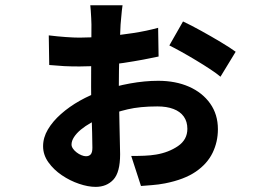

<svg xmlns="http://www.w3.org/2000/svg" viewBox="-20 -659 1040 750"><path d="M458.7 -638.5Q457.7 -632.3 456 -617.5Q454.4 -602.7 453.2 -587.7Q452 -572.8 451 -562.9Q450 -538.7 448.6 -508.8Q447.2 -479 446.2 -446.9Q445.2 -414.8 444.7 -383.2Q444.2 -351.5 444.2 -322.3Q444.2 -289.8 445.2 -250.4Q446.2 -211 446.7 -173.1Q447.2 -135.2 448.2 -104.2Q449.2 -73.3 449.2 -56.4Q449.2 14.4 422.9 42.7Q396.6 71 353.4 71Q324.2 71 288.9 59Q253.5 47.1 221.6 25.5Q189.7 3.9 169 -25.1Q148.3 -54.2 148.3 -87.7Q148.3 -121.5 167.1 -153.3Q186 -185.2 218.4 -213.8Q250.9 -242.5 291.7 -265.5Q332.6 -288.4 376.7 -303.7Q429.4 -322.3 487.4 -332.9Q545.3 -343.4 597.9 -343.4Q665.8 -343.4 718.2 -320.4Q770.6 -297.3 800.9 -254.7Q831.2 -212.1 831.2 -154.2Q831.2 -105.1 810.5 -62.2Q789.8 -19.4 744.9 11.5Q700 42.3 625.1 57.2Q599.4 62.2 573.7 64.1Q548 66 530.7 67.5L492.6 -49.9Q519.4 -49.7 543.8 -50.7Q568.3 -51.7 589.4 -55.2Q638.4 -63.3 675.2 -88.3Q711.9 -113.4 711.9 -155.8Q711.9 -184 697.9 -203.7Q683.8 -223.4 657.6 -233.3Q631.5 -243.3 594.8 -243.3Q526.7 -243.3 478.5 -231.9Q430.3 -220.5 386.6 -203.1Q359.2 -192.9 336.2 -179.9Q313.1 -166.9 295.9 -152.7Q278.7 -138.4 269.1 -123.4Q259.4 -108.5 259.4 -94.3Q259.4 -86.6 265 -78.4Q270.6 -70.2 279.5 -63.5Q288.3 -56.7 298.2 -52.7Q308.1 -48.7 315.8 -48.7Q328 -48.7 334.5 -56.2Q340.9 -63.6 340.9 -81.8Q340.9 -102.7 339.9 -140Q338.9 -177.3 337.4 -224Q335.9 -270.8 335.9 -319.3Q335.9 -353.6 336.1 -390.3Q336.3 -427 336.6 -461.2Q336.8 -495.5 337 -522Q337.2 -548.6 337.2 -563.4Q337.2 -573 336.3 -588.2Q335.4 -603.4 334.5 -618.1Q333.7 -632.7 332.7 -638.5ZM694.9 -575.2Q726.4 -560.4 766 -538.5Q805.7 -516.6 842.5 -494.5Q879.3 -472.5 900.6 -456.8L841.2 -359.3Q827.2 -371.4 801.8 -388.2Q776.4 -405 746.3 -423.1Q716.3 -441.2 688.4 -456.7Q660.5 -472.2 641.5 -481.5ZM170.5 -520.8Q204.8 -516.6 237 -514.3Q269.2 -512 290.6 -512Q337.1 -512 391.6 -516.8Q446.1 -521.5 499.8 -529.8Q553.6 -538.1 597.7 -550.4L599.5 -438.2Q574.9 -432.7 539.4 -426.1Q504 -419.5 462.5 -413.2Q421.1 -407 376.9 -403.2Q332.8 -399.4 290.6 -399.4Q256.8 -399.4 230.6 -400.7Q204.5 -402.1 172.3 -405.1Z"/></svg>

Font: Noto Sans TC
Style: Regular
Weight: 100
Designer: Ryoko NISHIZUKA 西塚涼子 (kana, bopomofo & ideographs); Paul D. Hunt (Latin, Greek & Cyrillic); Sandoll Communications 산돌커뮤니
Foundry: Adobe
Version: Version 2.004;hotconv 1.0.118;makeotfexe 2.5.65603